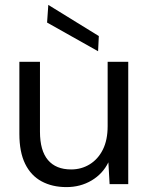

<svg xmlns="http://www.w3.org/2000/svg" viewBox="-20 -751 612 783"><path d="M251 12Q193 12 149.5 -11.5Q106 -35 82.5 -83Q59 -131 59 -205V-499H143V-214Q143 -137 175.5 -98.5Q208 -60 270 -60Q312 -60 346 -81Q380 -102 399.5 -141Q419 -180 419 -237V-499H503V0H427L422 -89Q399 -42 353.5 -15Q308 12 251 12ZM380 -542 172 -659 177 -731 383 -604Z"/></svg>

Font: DM Sans 20pt
Style: Regular
Weight: 400
Version: Version 4.004;gftools[0.9.30]